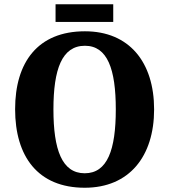

<svg xmlns="http://www.w3.org/2000/svg" viewBox="-20 -872 795 902"><path d="M241 -769H512V-852H241ZM378 10C587 10 704 -137 704 -358C704 -580 587 -725 379 -725C158 -725 51 -580 51 -359C51 -137 158 10 378 10ZM378 -58C271 -58 231 -169 231 -358C231 -547 271 -657 379 -657C485 -657 524 -547 524 -358C524 -169 485 -58 378 -58Z"/></svg>

Font: Noto Serif Sinhala SemiCondensed ExtraBold
Style: Regular
Weight: 800
Width: 4
Designer: Jelle Bosma - Monotype Design Team
Foundry: Monotype Imaging Inc.
Version: Version 2.007